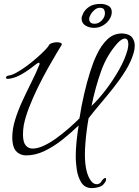

<svg xmlns="http://www.w3.org/2000/svg" viewBox="-20 -778 712 986"><path d="M452 188Q416 188 398 160Q380 132 374 91Q372 76 370.5 59.5Q369 43 369 25Q369 -10 373 -50.5Q377 -91 384 -134Q346 -97 301.5 -61.5Q257 -26 209.5 -3Q162 20 114 20Q89 20 69.5 5Q50 -10 45 -45Q44 -52 43.5 -58.5Q43 -65 43 -72Q43 -116 58 -164Q73 -212 95.5 -260.5Q118 -309 141.5 -356Q165 -403 181 -443Q183 -446 183 -448.5Q183 -451 183 -452Q183 -456 180 -456Q174 -456 158 -443Q124 -415 88 -395Q52 -375 21 -373H20Q11 -373 11 -379Q11 -388 24 -390Q41 -392 65.5 -405.5Q90 -419 117 -439Q144 -459 168.5 -480.5Q193 -502 210.5 -520Q228 -538 233 -548Q235 -553 247.5 -557Q260 -561 272 -561Q283 -561 291 -558Q299 -555 297 -548Q290 -537 270.5 -504.5Q251 -472 225.5 -426.5Q200 -381 174.5 -329Q149 -277 129.5 -226.5Q110 -176 102 -135Q100 -122 99 -110.5Q98 -99 98 -88Q98 -48 112 -31.5Q126 -15 147 -15Q173 -15 204.5 -29.5Q236 -44 268.5 -67.5Q301 -91 332 -118Q363 -145 388 -170Q398 -235 412.5 -297Q427 -359 443.5 -411Q460 -463 476 -495Q500 -547 533 -577.5Q566 -608 612 -606Q646 -603 659 -585Q672 -567 672 -543Q672 -525 666 -505Q653 -461 625.5 -416.5Q598 -372 564 -329Q530 -286 496 -246Q462 -206 435 -171Q430 -144 425.5 -109.5Q421 -75 418.5 -42Q416 -9 416 15Q416 112 449 153Q461 168 477 168Q489 168 498 158Q502 150 510 142Q516 136 520 136Q527 136 524 149Q523 153 519.5 158.5Q516 164 511 169Q504 178 486 183Q468 188 452 188ZM450 -234Q486 -268 523.5 -317Q561 -366 591.5 -420Q622 -474 635 -522Q637 -530 638 -537.5Q639 -545 639 -551Q639 -580 621 -580Q606 -580 584 -557Q529 -496 499.5 -413.5Q470 -331 450 -234ZM463 -635Q438 -635 418.5 -647Q399 -659 399 -684Q399 -692 407.5 -710Q416 -728 437.5 -743Q459 -758 498 -758Q518 -758 536 -748.5Q554 -739 554 -716Q554 -697 541.5 -678Q529 -659 508.5 -647Q488 -635 463 -635ZM466 -656Q486 -656 502.5 -673Q519 -690 519 -711Q519 -721 514 -729.5Q509 -738 492 -738Q479 -738 466.5 -728Q454 -718 446 -704.5Q438 -691 438 -680Q438 -670 444.5 -663Q451 -656 466 -656Z"/></svg>

Font: Allura
Style: Regular
Weight: 400
Designer: Robert E. Leuschke
Foundry: Robert E. Leuschke
Version: Version 1.110